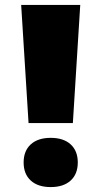

<svg xmlns="http://www.w3.org/2000/svg" viewBox="-20 -750 412 780"><path d="M96 -250 66 -730H306L276 -250ZM186 10Q134 10 105 -16.5Q76 -43 76 -90Q76 -137 105 -163.5Q134 -190 186 -190Q238 -190 267 -163.5Q296 -137 296 -90Q296 -43 267 -16.5Q238 10 186 10Z"/></svg>

Font: M PLUS 2 Thin Black
Style: Regular
Weight: 900
Version: Version 1.001